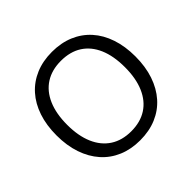

<svg xmlns="http://www.w3.org/2000/svg" viewBox="-172 -908 1110 1110"><g transform="rotate(-45 383.5 -352.5)"><path d="M383.5 8.9Q309.6 8.9 250.1 -16.3Q190.5 -41.5 148.4 -89Q106.2 -136.5 83.6 -203.2Q60.9 -269.9 60.9 -353Q60.9 -436.5 83.3 -503Q105.7 -569.5 147.8 -616.5Q189.9 -663.5 249.5 -688.7Q309.1 -713.9 383.5 -713.9Q457.8 -713.9 517.4 -689Q577 -664 619.4 -617Q661.7 -570 684.1 -503.5Q706.6 -437 706.6 -354Q706.6 -270.5 683.9 -203.5Q661.2 -136.5 619.1 -89Q577 -41.5 517.4 -16.3Q457.8 8.9 383.5 8.9ZM383.5 -64.5Q458.5 -64.5 511.2 -98.5Q563.8 -132.4 591.8 -197.1Q619.7 -261.8 619.7 -353Q619.7 -444.7 592 -508.9Q564.3 -573 511.7 -606.8Q459.1 -640.5 383.5 -640.5Q309.4 -640.5 256.5 -606.8Q203.6 -573 175.7 -508.6Q147.7 -444.1 147.7 -353Q147.7 -262.3 175.7 -197.6Q203.6 -133 256.5 -98.7Q309.4 -64.5 383.5 -64.5Z"/></g></svg>

Font: Nunito Sans 12pt ExtraLight
Style: Regular
Weight: 200
Designer: Vernon Adams
Foundry: Vernon Adams
Version: Version 3.101;gftools[0.9.27]